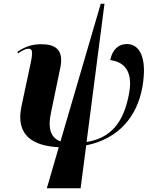

<svg xmlns="http://www.w3.org/2000/svg" viewBox="-20 -780 792 1029"><path d="M231 229H412L442 -1C616 -36 715 -156 743 -313C771 -473 727 -544 660 -544C617 -544 582 -516 571 -458C632 -450 696 -413 672 -280C643 -120 572 -40 444 -19L540 -760H520L304 -22C256 -40 233 -85 254 -180L302 -411C326 -519 272 -543 200 -543C151 -543 112 -529 73 -502L77 -494C103 -512 119 -519 133 -519C153 -519 158 -505 144 -440L95 -210C62 -52 159 2 295 9Z"/></svg>

Font: Noto Serif Display SemiCondensed ExtraBold
Style: Italic
Weight: 800
Width: 4
Italic angle: -12°
Designer: Monotype Design Team
Foundry: Monotype Imaging Inc.
Version: Version 2.009